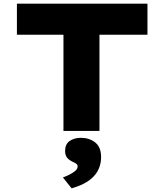

<svg xmlns="http://www.w3.org/2000/svg" viewBox="-20 -720 904 1056"><path d="M329 0V-529H73V-700H791V-529H527V0ZM374 316 326 256Q340 251 359 242Q378 233 392.5 221Q407 209 407 196Q407 186 400 181Q393 176 380 170Q359 160 348.5 146.5Q338 133 338 110Q338 73 363 55.5Q388 38 425 38Q471 38 503.5 63.5Q536 89 536 144Q536 177 524.5 205Q513 233 491 254.5Q469 276 439 291Q409 306 374 316Z"/></svg>

Font: Lexend Mega ExtraBold
Style: Regular
Weight: 800
Designer: Bonnie Shaver-Troup, Thomas Jockin
Foundry: Lexend
Version: Version 1.007